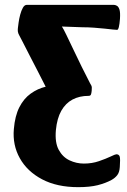

<svg xmlns="http://www.w3.org/2000/svg" viewBox="-20 -529 526 793"><path d="M303.1 244Q215.2 244 153.9 211.6Q92.5 179.2 62 124.7Q31.4 70.2 37.2 4.2Q41.7 -50.3 59.9 -86Q78.1 -121.8 106.7 -142.3Q135.3 -162.9 168.6 -170.9Q152.9 -202.3 134.8 -237.1Q116.8 -271.9 100.8 -302.9Q84.8 -333.8 73.9 -355.5Q62.9 -377.3 59.9 -382.3Q54.9 -391 53.9 -398Q52.9 -405 53.9 -413Q54.7 -420.3 56.8 -435.7Q58.9 -451.2 63.4 -468.3Q67.9 -485.4 74.6 -497.2Q81.2 -509 91 -509H449.6Q456.2 -509 462.9 -505.1Q469.7 -501.3 473.5 -489.3Q477.2 -477.2 475.5 -451.1Q472 -405.7 463.7 -405.7Q460.2 -405.7 446.7 -407Q433.1 -408.4 412.9 -410.7Q392.6 -412.9 368.9 -414.6Q345.1 -416.4 320.4 -416.4L235.7 -419.4Q242.2 -409.7 254.5 -384.1Q266.9 -358.5 283.2 -324.2Q299.6 -289.8 317.4 -253.3Q335.3 -216.7 352 -185Q353.7 -181.7 357.1 -175.9Q360.5 -170 358.7 -154Q357.7 -143.4 355.5 -138.3Q353.2 -133.1 345.9 -133.1Q308.2 -133.1 279.5 -117.9Q250.8 -102.6 233.1 -71.4Q215.5 -40.2 210.8 8.6Q206.3 59.9 222.6 89.9Q239 120 267.3 133.3Q295.6 146.6 326.3 146.6Q359.9 146.6 388.5 136.7Q417.1 126.9 436.6 117.6Q456.1 108.2 460.5 108.2Q471.6 108.2 474.5 117.9Q477.3 127.5 474.8 160.5Q473.6 182.5 464.3 194.4Q455 206.3 440.5 214.3Q416.3 227.5 383.7 235.8Q351.1 244 303.1 244Z"/></svg>

Font: Briem Hand Thin
Style: Regular
Weight: 100
Designer: Gunnlaugur SE Briem, Eben Sorkin
Foundry: Sorkin Type Co.
Version: Version 1.003